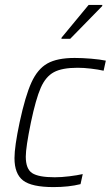

<svg xmlns="http://www.w3.org/2000/svg" viewBox="-20 -754 451 782"><path d="M39 -110Q39 -157 60 -256Q83 -363 108 -418Q133 -473 173 -495.5Q213 -518 284 -518Q315 -518 351 -515Q387 -512 411 -507L402 -466Q380 -471 350.5 -474.5Q321 -478 296 -478Q233 -478 199.5 -460Q166 -442 146 -396.5Q126 -351 106 -256Q85 -154 85 -116Q85 -66 111 -49Q137 -32 203 -32Q230 -32 262.5 -36Q295 -40 317 -45L308 -4Q260 8 198 8Q109 8 74 -19Q39 -46 39 -110ZM230 -596 231 -601 341 -734H397L396 -729L266 -596Z"/></svg>

Font: Saira Semi Condensed ExtraLight
Style: Italic
Weight: 200
Width: 4
Italic angle: -12°
Designer: Hector Gatti with collaboration of the Omnibus-Type team
Foundry: Omnibus-Type
Version: Version 1.001; ttfautohint (v1.8)